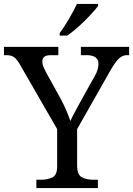

<svg xmlns="http://www.w3.org/2000/svg" viewBox="-25 -951 673 971"><path d="M159 0V-42H182Q215 -42 239.5 -53.5Q264 -65 264 -109V-298L79 -619Q63 -648 48.5 -660Q34 -672 8 -672H-5V-714H270V-672H233Q206 -672 197.5 -662.5Q189 -653 189 -640Q189 -626 195 -612Q201 -598 207 -587L281 -453Q298 -422 310.5 -392Q323 -362 331 -339Q340 -360 357 -391Q374 -422 391 -453L455 -568Q465 -585 469 -600.5Q473 -616 473 -628Q473 -672 413 -672H384V-714H628V-672H616Q595 -672 577 -655.5Q559 -639 533 -594L365 -298V-114Q365 -67 389 -54.5Q413 -42 447 -42H470V0ZM277 -784Q299 -813 323.5 -855Q348 -897 364 -931H471V-921Q459 -904 432 -875Q405 -846 373.5 -817.5Q342 -789 315 -771H277Z"/></svg>

Font: Noto Serif Old Uyghur
Style: Regular
Weight: 400
Designer: Lewis McGuffie
Foundry: Google LLC
Version: Version 1.003; ttfautohint (v1.8.4.7-5d5b)